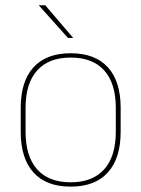

<svg xmlns="http://www.w3.org/2000/svg" viewBox="-20 -700 539 732"><path d="M249.5 11.5Q156 11.5 107.5 -42.5Q59 -96.5 59 -197.5V-289Q59 -390 107.8 -443.5Q156.5 -497 249.5 -497Q342.5 -497 391.2 -443.5Q440 -390 440 -289V-197.5Q440 -96.5 391.2 -42.5Q342.5 11.5 249.5 11.5ZM249.5 -5Q333 -5 377.2 -54.5Q421.5 -104 421.5 -197.5V-289Q421.5 -382 377.5 -431.2Q333.5 -480.5 249.5 -480.5Q165.5 -480.5 121.5 -431.2Q77.5 -382 77.5 -289V-197.5Q77.5 -104 121.5 -54.5Q165.5 -5 249.5 -5ZM258.5 -556 152.5 -680H128.5V-679L239 -555.5H258.5Z"/></svg>

Font: Anek Kannada Medium Thin
Style: Regular
Weight: 250
Version: Version 1.003